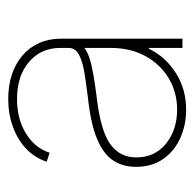

<svg xmlns="http://www.w3.org/2000/svg" viewBox="-23 -752 464 458"><g transform="rotate(-90 209.0 -523.0)"><path d="M175.8 -311Q139.6 -311 108.6 -325Q77.6 -338.9 58.8 -365.7Q40 -392.6 40 -430.7Q40 -461.4 54.9 -484.6Q69.8 -507.8 106 -523.2Q142.1 -538.6 206.1 -545.4Q238.3 -549.3 264.9 -553.7Q291.5 -558.1 307.6 -566.7Q323.7 -575.2 323.7 -591.3V-610.8Q323.7 -657.2 290.3 -685.8Q256.8 -714.4 201.7 -714.4Q154.3 -714.4 119.6 -693.1Q85 -671.9 73.7 -636.7L52.2 -643.6Q61.5 -671.9 83 -692.4Q104.5 -712.9 135.3 -724.1Q166 -735.4 201.7 -735.4Q233.9 -735.4 260.3 -726.6Q286.6 -717.8 305.9 -701.2Q325.2 -684.6 335.4 -661.6Q345.7 -638.7 345.7 -610.4V-319.8H323.7V-399.9H321.8Q302.7 -360.4 264.2 -335.7Q225.6 -311 175.8 -311ZM176.8 -332.5Q217.8 -332.5 251.2 -352.5Q284.7 -372.6 304.2 -408.2Q323.7 -443.8 323.7 -491.2V-553.7Q313.5 -545.9 296.9 -540.8Q280.3 -535.6 258.5 -532Q236.8 -528.3 210.4 -524.9Q127.9 -515.6 95.2 -492.7Q62.5 -469.7 62.5 -430.2Q62.5 -385.3 95.5 -358.9Q128.4 -332.5 176.8 -332.5Z"/></g></svg>

Font: Inter 17pt Thin
Style: Regular
Weight: 250
Version: Version 4.001;git-66647c0bb